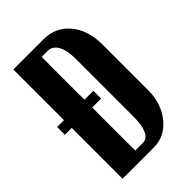

<svg xmlns="http://www.w3.org/2000/svg" viewBox="-210 -784 869 869"><g transform="rotate(-45 225.0 -349.5)"><path d="M44.9 0V-325.2H1V-375H44.9V-699.2H240.2Q315.4 -699.2 362.8 -642.3Q410.2 -585.4 410.2 -495.1V-202.1Q410.2 -116.7 362.8 -58.3Q315.4 0 246.1 0ZM175.8 -648.9V-375H232.9V-325.2H175.8V-49.8H225.1Q251.5 -49.8 265.1 -79.6Q278.8 -109.4 278.8 -165V-536.1Q278.8 -588.9 261.7 -618.9Q244.6 -648.9 214.8 -648.9Z"/></g></svg>

Font: Moniqa Black Paragraph
Style: Regular
Weight: 900
Designer: Rajesh Rajput
Foundry: Rajesh Rajput
Version: Version 1.000